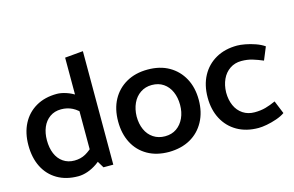

<svg xmlns="http://www.w3.org/2000/svg" viewBox="-90 -922 1762 1152"><g transform="rotate(-15 790.5 -346.0)"><path d="M377 -87 429 0H490V-705L377 -695ZM405 -152Q372 -118 341.5 -101Q311 -84 272 -84Q232 -84 202.5 -104.5Q173 -125 158 -161Q143 -197 143 -244Q143 -289 158 -324.5Q173 -360 202.5 -381Q232 -402 273 -402Q311 -402 342.5 -386Q374 -370 407 -332L440 -409Q421 -437 391.5 -457Q362 -477 330 -487.5Q298 -498 272 -498Q197 -498 142 -466Q87 -434 57.5 -377Q28 -320 28 -244Q28 -166 57 -108.5Q86 -51 140.5 -19Q195 13 270 13Q298 13 328.5 2.5Q359 -8 388 -28Q417 -48 439 -76Z M834 13Q757 13 701 -19Q645 -51 615 -108.5Q585 -166 585 -242Q585 -320 616 -377Q647 -434 703.5 -466Q760 -498 836 -498Q913 -498 968.5 -466Q1024 -434 1055 -377Q1086 -320 1086 -243Q1086 -167 1054.5 -109Q1023 -51 967 -19.5Q911 12 834 13ZM835 -84Q877 -84 907 -105Q937 -126 953.5 -162Q970 -198 970 -243Q970 -289 954 -325Q938 -361 908 -381.5Q878 -402 836 -402Q796 -402 765 -381Q734 -360 717.5 -324Q701 -288 700 -243Q700 -197 716 -161Q732 -125 763 -104.5Q794 -84 835 -84Z M1523 -116Q1490 -101 1459.5 -92.5Q1429 -84 1391 -84Q1350 -84 1319 -104.5Q1288 -125 1272 -161Q1256 -197 1256 -243Q1257 -288 1273.5 -324Q1290 -360 1321 -381Q1352 -402 1392 -402Q1430 -402 1461 -392.5Q1492 -383 1525 -369L1558 -449Q1535 -465 1503.5 -476Q1472 -487 1442 -492.5Q1412 -498 1392 -498Q1316 -498 1259.5 -466Q1203 -434 1172 -376.5Q1141 -319 1141 -242Q1141 -166 1171.5 -108.5Q1202 -51 1258 -19Q1314 13 1390 13Q1411 13 1441 7.5Q1471 2 1503 -9Q1535 -20 1556 -35Z"/></g></svg>

Font: Catamaran Thin SemiBold
Style: Regular
Weight: 600
Version: Version 2.000